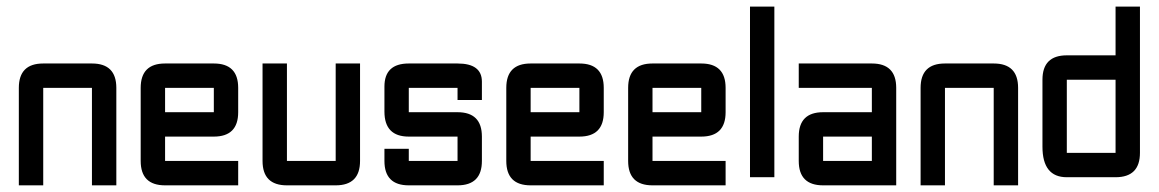

<svg xmlns="http://www.w3.org/2000/svg" viewBox="-20 -618 3482 577"><path d="M256.3 -354H109.9V-61H36.6V-354Q36.6 -427.2 109.9 -427.2H256.3Q329.6 -427.2 329.6 -354V-61H256.3Z M476.1 -427.2H622.6Q695.8 -427.2 695.8 -354V-280.8Q695.8 -207.5 622.6 -207.5H476.1V-134.3H695.8V-61H476.1Q402.8 -61 402.8 -134.3V-354Q402.8 -427.2 476.1 -427.2ZM622.6 -354H476.1V-280.8H622.6Z M988.8 -427.2H1062V-134.3Q1062 -61 988.8 -61H842.3Q769 -61 769 -134.3V-427.2H842.3V-134.3H988.8Z M1135.3 -170.9H1208.5V-134.3H1355V-207.5H1208.5Q1135.3 -207.5 1135.3 -282.7V-357.9Q1135.3 -427.2 1208.5 -427.2H1355Q1428.2 -427.2 1428.2 -372.6V-317.4H1355V-354H1208.5V-280.8H1355Q1428.2 -280.8 1428.2 -207.5V-134.3Q1428.2 -61 1355 -61H1208.5Q1135.3 -61 1135.3 -134.3Z M1574.7 -427.2H1721.2Q1794.4 -427.2 1794.4 -354V-280.8Q1794.4 -207.5 1721.2 -207.5H1574.7V-134.3H1794.4V-61H1574.7Q1501.5 -61 1501.5 -134.3V-354Q1501.5 -427.2 1574.7 -427.2ZM1721.2 -354H1574.7V-280.8H1721.2Z M1940.9 -427.2H2087.4Q2160.6 -427.2 2160.6 -354V-280.8Q2160.6 -207.5 2087.4 -207.5H1940.9V-134.3H2160.6V-61H1940.9Q1867.7 -61 1867.7 -134.3V-354Q1867.7 -427.2 1940.9 -427.2ZM2087.4 -354H1940.9V-280.8H2087.4Z M2233.9 -598.1H2307.1V-85.4H2233.9Z M2673.3 -61H2453.6Q2380.4 -61 2380.4 -134.3V-207.5Q2380.4 -280.8 2453.6 -280.8H2600.1V-354H2380.4V-427.2H2600.1Q2673.3 -427.2 2673.3 -354ZM2453.6 -134.3H2600.1V-207.5H2453.6Z M2966.3 -354H2819.8V-61H2746.6V-354Q2746.6 -427.2 2819.8 -427.2H2966.3Q3039.6 -427.2 3039.6 -354V-61H2966.3Z M3405.8 -158.7Q3405.8 -85.4 3332.5 -85.4H3186Q3112.8 -85.4 3112.8 -177.2V-378.4Q3112.8 -451.7 3186 -451.7H3332.5V-598.1H3405.8ZM3186 -158.7H3332.5V-378.4H3186Z"/></svg>

Font: BabelStone Khitan Seals
Style: Regular
Weight: 400
Designer: Andrew West
Foundry: BabelStone
Version: Version 1.004